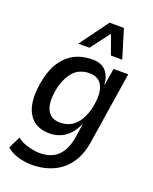

<svg xmlns="http://www.w3.org/2000/svg" viewBox="-168 -835 892 1117"><g transform="rotate(20 277.5 -277.0)"><path d="M165 189Q127 189 83.5 176.5Q40 164 12 138L49 64Q67 80 92 89.5Q117 99 142.5 104Q168 109 188 109Q260 109 300.5 69.5Q341 30 354 -46L367 -133L365 -134Q349 -95 323.5 -68.5Q298 -42 267.5 -30Q237 -18 203 -18Q135 -18 96 -55.5Q57 -93 49 -160.5Q41 -228 63 -317Q78 -373 102.5 -409.5Q127 -446 157.5 -468Q188 -490 223 -499Q258 -508 294 -508Q349 -508 377 -476Q405 -444 407 -394L409 -393L426 -498H517L448 -56Q436 25 398 80Q360 135 300.5 162Q241 189 165 189ZM239 -98Q269 -98 296.5 -109.5Q324 -121 347 -150.5Q370 -180 385 -231Q408 -326 386.5 -376.5Q365 -427 303 -427Q273 -427 245.5 -415.5Q218 -404 196 -375Q174 -346 158 -295Q135 -200 156.5 -149Q178 -98 239 -98ZM183 -566 312 -743H401L455 -566H385L342 -685L252 -566Z"/></g></svg>

Font: Nunito Sans 7pt Condensed SemiBold
Style: Italic
Weight: 600
Width: 3
Italic angle: -9°
Designer: Vernon Adams
Foundry: Vernon Adams
Version: Version 3.101;gftools[0.9.27]